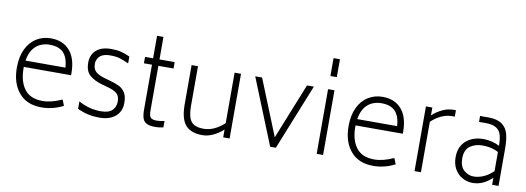

<svg xmlns="http://www.w3.org/2000/svg" viewBox="-63 -1194 4371 1596"><g transform="rotate(10 2123.0 -395.5)"><path d="M123 -275Q123 -168 171.5 -102.5Q220 -37 325 -37Q397 -37 488 -78L508 -28Q420 17 325 17Q201 17 134 -62.5Q67 -142 67 -274Q67 -366 98.5 -431Q130 -496 184 -529Q238 -562 305 -562Q406 -562 463.5 -497Q521 -432 522 -310V-289H123ZM128 -343H465Q459 -428 420 -468Q381 -508 305 -508Q234 -508 187.5 -466.5Q141 -425 128 -343Z M628 -24V-87Q717 -37 817 -37Q883 -37 912.5 -66Q942 -95 942 -141Q942 -187 917 -208.5Q892 -230 837 -245L787 -259Q723 -277 683.5 -311Q644 -345 644 -418Q644 -483 687.5 -522.5Q731 -562 814 -562Q862 -562 898 -553Q934 -544 972 -526V-468Q929 -488 897 -498Q865 -508 814 -508Q755 -508 727.5 -481.5Q700 -455 700 -417Q700 -372 726.5 -349.5Q753 -327 803 -313L853 -299Q900 -286 930 -270.5Q960 -255 979 -224Q998 -193 998 -140Q998 -66 948.5 -24.5Q899 17 817 17Q762 17 718.5 7.5Q675 -2 628 -24Z M1353 -49V5Q1318 13 1287 13Q1240 13 1214.5 1Q1189 -11 1179 -38Q1169 -65 1169 -114V-492H1101V-546H1169V-736H1223V-546H1351V-492H1223V-114Q1223 -71 1236.5 -56Q1250 -41 1287 -41Q1316 -41 1353 -49Z M1911 -546V0H1857V-66Q1819 -31 1773 -9.5Q1727 12 1683 12Q1586 12 1540 -40Q1494 -92 1494 -216V-546H1548V-216Q1548 -151 1560.5 -113.5Q1573 -76 1602.5 -59Q1632 -42 1683 -42Q1730 -42 1774.5 -63Q1819 -84 1857 -120V-546Z M2526 -546 2303 9H2255L2031 -546H2089L2279 -75L2468 -546Z M2646 -808H2700V-657H2646ZM2646 -546H2700V0H2646Z M2923 -275Q2923 -168 2971.5 -102.5Q3020 -37 3125 -37Q3197 -37 3288 -78L3308 -28Q3220 17 3125 17Q3001 17 2934 -62.5Q2867 -142 2867 -274Q2867 -366 2898.5 -431Q2930 -496 2984 -529Q3038 -562 3105 -562Q3206 -562 3263.5 -497Q3321 -432 3322 -310V-289H2923ZM2928 -343H3265Q3259 -428 3220 -468Q3181 -508 3105 -508Q3034 -508 2987.5 -466.5Q2941 -425 2928 -343Z M3723 -558V-504H3700Q3653 -504 3608.5 -483Q3564 -462 3526 -426V0H3472V-546H3526V-480Q3564 -515 3610 -536.5Q3656 -558 3700 -558Z M4181 -313V0H4127V-59Q4087 -22 4047.5 -4.5Q4008 13 3963 13Q3917 13 3876.5 -9.5Q3836 -32 3812 -74Q3788 -116 3788 -173Q3788 -262 3844.5 -312Q3901 -362 3993 -362Q4025 -362 4061 -353.5Q4097 -345 4127 -329Q4126 -388 4115.5 -422.5Q4105 -457 4074.5 -476.5Q4044 -496 3983 -496H3929V-546H3998Q4075 -546 4115 -516.5Q4155 -487 4168 -437.5Q4181 -388 4181 -313ZM4127 -115V-277Q4069 -308 3993 -308Q3931 -308 3887.5 -277Q3844 -246 3844 -173Q3844 -105 3881 -73Q3918 -41 3963 -41Q4003 -41 4045 -59Q4087 -77 4127 -115Z"/></g></svg>

Font: Biryani ExtraLight
Style: Regular
Weight: 275
Designer: Dan Reynolds and Mathieu Reguer
Foundry: Dan Reynolds and Mathieu Reguer
Version: Version 1.004; ttfautohint (v1.1) -l 5 -r 5 -G 72 -x 0 -D la